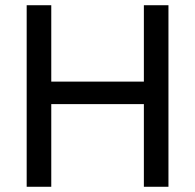

<svg xmlns="http://www.w3.org/2000/svg" viewBox="-20 -714 746 734"><path d="M82 0H176V-316H530V0H624V-694H530V-402H176V-694H82Z"/></svg>

Font: Outfit
Style: Regular
Weight: 400
Designer: Rodrigo Fuenzalida
Foundry: fragTYPE
Version: Version 1.100;gftools[0.9.27]